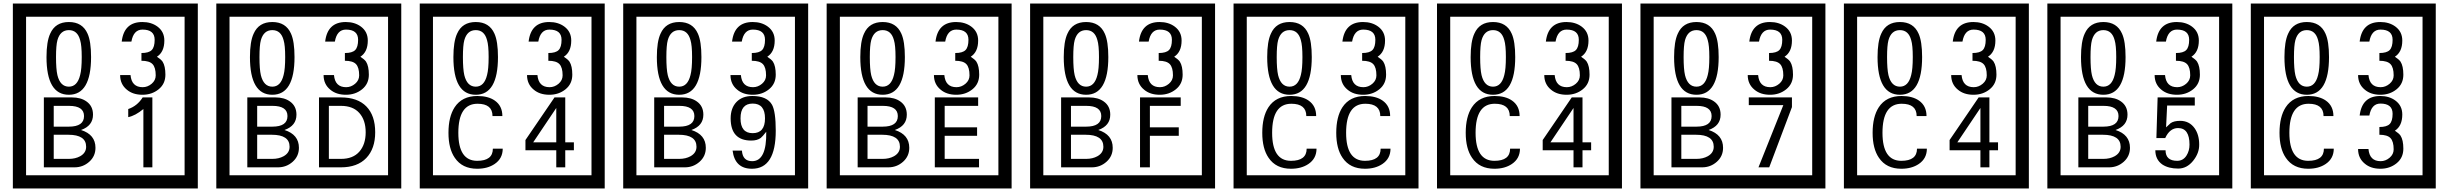

<svg xmlns="http://www.w3.org/2000/svg" viewBox="-20 -980 13900 1090"><path d="M1103 90H53V-960H1103ZM1028 15V-885H128V15ZM497 -656Q497 -442 371 -442Q244 -442 244 -656Q244 -744 265 -789Q294 -855 371 -855Q448 -855 477 -789Q497 -745 497 -656ZM444 -656Q444 -723 435 -752Q420 -809 371 -809Q322 -809 306 -752Q298 -723 298 -656Q298 -587 306 -553Q322 -488 371 -488Q419 -488 435 -554Q444 -587 444 -656ZM919 -556Q919 -504 880.5 -473Q842 -442 789 -442Q734 -442 700 -471Q662 -502 662 -554H721Q727 -485 790 -485Q818 -485 841 -504.5Q864 -524 864 -552Q864 -597 846 -616Q828 -635 783 -635V-679Q825 -679 841.5 -696Q858 -713 858 -754Q858 -812 789 -812Q738 -812 726 -744H671Q684 -855 788 -855Q839 -855 874 -829Q913 -800 913 -750Q913 -685 871 -658Q895 -642 903 -630Q919 -605 919 -556ZM522 -141Q522 -93 486.5 -61.5Q451 -30 403 -30H229V-427H388Q439 -427 471 -404Q508 -378 508 -329Q508 -266 440 -242Q522 -216 522 -141ZM457 -321Q457 -379 372 -379H285V-261H371Q457 -261 457 -321ZM469 -147Q469 -215 368 -215H285V-78H371Q408 -78 435 -93Q469 -112 469 -147ZM845 -30H794V-361Q748 -323 708 -315V-361Q759 -378 790 -427H845Z M2258 90H1208V-960H2258ZM2183 15V-885H1283V15ZM1652 -656Q1652 -442 1526 -442Q1399 -442 1399 -656Q1399 -744 1420 -789Q1449 -855 1526 -855Q1603 -855 1632 -789Q1652 -745 1652 -656ZM1599 -656Q1599 -723 1590 -752Q1575 -809 1526 -809Q1477 -809 1461 -752Q1453 -723 1453 -656Q1453 -587 1461 -553Q1477 -488 1526 -488Q1574 -488 1590 -554Q1599 -587 1599 -656ZM2074 -556Q2074 -504 2035.5 -473Q1997 -442 1944 -442Q1889 -442 1855 -471Q1817 -502 1817 -554H1876Q1882 -485 1945 -485Q1973 -485 1996 -504.5Q2019 -524 2019 -552Q2019 -597 2001 -616Q1983 -635 1938 -635V-679Q1980 -679 1996.5 -696Q2013 -713 2013 -754Q2013 -812 1944 -812Q1893 -812 1881 -744H1826Q1839 -855 1943 -855Q1994 -855 2029 -829Q2068 -800 2068 -750Q2068 -685 2026 -658Q2050 -642 2058 -630Q2074 -605 2074 -556ZM1677 -141Q1677 -93 1641.5 -61.5Q1606 -30 1558 -30H1384V-427H1543Q1594 -427 1626 -404Q1663 -378 1663 -329Q1663 -266 1595 -242Q1677 -216 1677 -141ZM1612 -321Q1612 -379 1527 -379H1440V-261H1526Q1612 -261 1612 -321ZM1624 -147Q1624 -215 1523 -215H1440V-78H1526Q1563 -78 1590 -93Q1624 -112 1624 -147ZM2110 -229Q2110 -136 2059.5 -83Q2009 -30 1915 -30H1791V-427H1915Q2010 -427 2060 -375.5Q2110 -324 2110 -229ZM2056 -229Q2056 -298 2020 -338.5Q1984 -379 1916 -379H1847V-78H1916Q1984 -78 2020 -119Q2056 -160 2056 -229Z M3413 90H2363V-960H3413ZM3338 15V-885H2438V15ZM2807 -656Q2807 -442 2681 -442Q2554 -442 2554 -656Q2554 -744 2575 -789Q2604 -855 2681 -855Q2758 -855 2787 -789Q2807 -745 2807 -656ZM2754 -656Q2754 -723 2745 -752Q2730 -809 2681 -809Q2632 -809 2616 -752Q2608 -723 2608 -656Q2608 -587 2616 -553Q2632 -488 2681 -488Q2729 -488 2745 -554Q2754 -587 2754 -656ZM3229 -556Q3229 -504 3190.5 -473Q3152 -442 3099 -442Q3044 -442 3010 -471Q2972 -502 2972 -554H3031Q3037 -485 3100 -485Q3128 -485 3151 -504.5Q3174 -524 3174 -552Q3174 -597 3156 -616Q3138 -635 3093 -635V-679Q3135 -679 3151.5 -696Q3168 -713 3168 -754Q3168 -812 3099 -812Q3048 -812 3036 -744H2981Q2994 -855 3098 -855Q3149 -855 3184 -829Q3223 -800 3223 -750Q3223 -685 3181 -658Q3205 -642 3213 -630Q3229 -605 3229 -556ZM2834 -136Q2834 -80 2788 -49Q2748 -22 2689 -22Q2604 -22 2562 -84Q2526 -136 2526 -226Q2526 -317 2561 -371Q2603 -435 2690 -435Q2752 -435 2789 -409Q2832 -379 2832 -321H2776Q2776 -391 2691 -391Q2582 -391 2582 -226Q2582 -67 2689 -67Q2778 -67 2778 -136ZM3238 -127H3189V-30H3138V-127H2963V-185L3128 -427H3189V-172H3238ZM3138 -172V-367L3007 -172Z M4568 90H3518V-960H4568ZM4493 15V-885H3593V15ZM3962 -656Q3962 -442 3836 -442Q3709 -442 3709 -656Q3709 -744 3730 -789Q3759 -855 3836 -855Q3913 -855 3942 -789Q3962 -745 3962 -656ZM3909 -656Q3909 -723 3900 -752Q3885 -809 3836 -809Q3787 -809 3771 -752Q3763 -723 3763 -656Q3763 -587 3771 -553Q3787 -488 3836 -488Q3884 -488 3900 -554Q3909 -587 3909 -656ZM4384 -556Q4384 -504 4345.5 -473Q4307 -442 4254 -442Q4199 -442 4165 -471Q4127 -502 4127 -554H4186Q4192 -485 4255 -485Q4283 -485 4306 -504.5Q4329 -524 4329 -552Q4329 -597 4311 -616Q4293 -635 4248 -635V-679Q4290 -679 4306.5 -696Q4323 -713 4323 -754Q4323 -812 4254 -812Q4203 -812 4191 -744H4136Q4149 -855 4253 -855Q4304 -855 4339 -829Q4378 -800 4378 -750Q4378 -685 4336 -658Q4360 -642 4368 -630Q4384 -605 4384 -556ZM3987 -141Q3987 -93 3951.5 -61.5Q3916 -30 3868 -30H3694V-427H3853Q3904 -427 3936 -404Q3973 -378 3973 -329Q3973 -266 3905 -242Q3987 -216 3987 -141ZM3922 -321Q3922 -379 3837 -379H3750V-261H3836Q3922 -261 3922 -321ZM3934 -147Q3934 -215 3833 -215H3750V-78H3836Q3873 -78 3900 -93Q3934 -112 3934 -147ZM4384 -238Q4384 -22 4249 -22Q4152 -22 4139 -125H4192Q4196 -65 4250 -65Q4333 -65 4330 -232Q4309 -205 4299 -197Q4279 -182 4245 -182Q4128 -182 4128 -308Q4128 -366 4160.5 -400.5Q4193 -435 4251 -435Q4335 -435 4363 -385Q4384 -346 4384 -238ZM4323 -308Q4323 -392 4253 -392Q4184 -392 4184 -308Q4184 -224 4253 -224Q4323 -224 4323 -308Z M5723 90H4673V-960H5723ZM5648 15V-885H4748V15ZM5117 -656Q5117 -442 4991 -442Q4864 -442 4864 -656Q4864 -744 4885 -789Q4914 -855 4991 -855Q5068 -855 5097 -789Q5117 -745 5117 -656ZM5064 -656Q5064 -723 5055 -752Q5040 -809 4991 -809Q4942 -809 4926 -752Q4918 -723 4918 -656Q4918 -587 4926 -553Q4942 -488 4991 -488Q5039 -488 5055 -554Q5064 -587 5064 -656ZM5539 -556Q5539 -504 5500.5 -473Q5462 -442 5409 -442Q5354 -442 5320 -471Q5282 -502 5282 -554H5341Q5347 -485 5410 -485Q5438 -485 5461 -504.5Q5484 -524 5484 -552Q5484 -597 5466 -616Q5448 -635 5403 -635V-679Q5445 -679 5461.5 -696Q5478 -713 5478 -754Q5478 -812 5409 -812Q5358 -812 5346 -744H5291Q5304 -855 5408 -855Q5459 -855 5494 -829Q5533 -800 5533 -750Q5533 -685 5491 -658Q5515 -642 5523 -630Q5539 -605 5539 -556ZM5142 -141Q5142 -93 5106.5 -61.5Q5071 -30 5023 -30H4849V-427H5008Q5059 -427 5091 -404Q5128 -378 5128 -329Q5128 -266 5060 -242Q5142 -216 5142 -141ZM5077 -321Q5077 -379 4992 -379H4905V-261H4991Q5077 -261 5077 -321ZM5089 -147Q5089 -215 4988 -215H4905V-78H4991Q5028 -78 5055 -93Q5089 -112 5089 -147ZM5538 -30H5287V-427H5533V-379H5343V-257H5527V-209H5343V-78H5538Z M6878 90H5828V-960H6878ZM6803 15V-885H5903V15ZM6272 -656Q6272 -442 6146 -442Q6019 -442 6019 -656Q6019 -744 6040 -789Q6069 -855 6146 -855Q6223 -855 6252 -789Q6272 -745 6272 -656ZM6219 -656Q6219 -723 6210 -752Q6195 -809 6146 -809Q6097 -809 6081 -752Q6073 -723 6073 -656Q6073 -587 6081 -553Q6097 -488 6146 -488Q6194 -488 6210 -554Q6219 -587 6219 -656ZM6694 -556Q6694 -504 6655.5 -473Q6617 -442 6564 -442Q6509 -442 6475 -471Q6437 -502 6437 -554H6496Q6502 -485 6565 -485Q6593 -485 6616 -504.5Q6639 -524 6639 -552Q6639 -597 6621 -616Q6603 -635 6558 -635V-679Q6600 -679 6616.5 -696Q6633 -713 6633 -754Q6633 -812 6564 -812Q6513 -812 6501 -744H6446Q6459 -855 6563 -855Q6614 -855 6649 -829Q6688 -800 6688 -750Q6688 -685 6646 -658Q6670 -642 6678 -630Q6694 -605 6694 -556ZM6297 -141Q6297 -93 6261.5 -61.5Q6226 -30 6178 -30H6004V-427H6163Q6214 -427 6246 -404Q6283 -378 6283 -329Q6283 -266 6215 -242Q6297 -216 6297 -141ZM6232 -321Q6232 -379 6147 -379H6060V-261H6146Q6232 -261 6232 -321ZM6244 -147Q6244 -215 6143 -215H6060V-78H6146Q6183 -78 6210 -93Q6244 -112 6244 -147ZM6683 -379H6508V-257H6672V-209H6508V-30H6452V-427H6683Z M8033 90H6983V-960H8033ZM7958 15V-885H7058V15ZM7427 -656Q7427 -442 7301 -442Q7174 -442 7174 -656Q7174 -744 7195 -789Q7224 -855 7301 -855Q7378 -855 7407 -789Q7427 -745 7427 -656ZM7374 -656Q7374 -723 7365 -752Q7350 -809 7301 -809Q7252 -809 7236 -752Q7228 -723 7228 -656Q7228 -587 7236 -553Q7252 -488 7301 -488Q7349 -488 7365 -554Q7374 -587 7374 -656ZM7849 -556Q7849 -504 7810.5 -473Q7772 -442 7719 -442Q7664 -442 7630 -471Q7592 -502 7592 -554H7651Q7657 -485 7720 -485Q7748 -485 7771 -504.5Q7794 -524 7794 -552Q7794 -597 7776 -616Q7758 -635 7713 -635V-679Q7755 -679 7771.5 -696Q7788 -713 7788 -754Q7788 -812 7719 -812Q7668 -812 7656 -744H7601Q7614 -855 7718 -855Q7769 -855 7804 -829Q7843 -800 7843 -750Q7843 -685 7801 -658Q7825 -642 7833 -630Q7849 -605 7849 -556ZM7454 -136Q7454 -80 7408 -49Q7368 -22 7309 -22Q7224 -22 7182 -84Q7146 -136 7146 -226Q7146 -317 7181 -371Q7223 -435 7310 -435Q7372 -435 7409 -409Q7452 -379 7452 -321H7396Q7396 -391 7311 -391Q7202 -391 7202 -226Q7202 -67 7309 -67Q7398 -67 7398 -136ZM7874 -136Q7874 -80 7828 -49Q7788 -22 7729 -22Q7644 -22 7602 -84Q7566 -136 7566 -226Q7566 -317 7601 -371Q7643 -435 7730 -435Q7792 -435 7829 -409Q7872 -379 7872 -321H7816Q7816 -391 7731 -391Q7622 -391 7622 -226Q7622 -67 7729 -67Q7818 -67 7818 -136Z M9188 90H8138V-960H9188ZM9113 15V-885H8213V15ZM8582 -656Q8582 -442 8456 -442Q8329 -442 8329 -656Q8329 -744 8350 -789Q8379 -855 8456 -855Q8533 -855 8562 -789Q8582 -745 8582 -656ZM8529 -656Q8529 -723 8520 -752Q8505 -809 8456 -809Q8407 -809 8391 -752Q8383 -723 8383 -656Q8383 -587 8391 -553Q8407 -488 8456 -488Q8504 -488 8520 -554Q8529 -587 8529 -656ZM9004 -556Q9004 -504 8965.5 -473Q8927 -442 8874 -442Q8819 -442 8785 -471Q8747 -502 8747 -554H8806Q8812 -485 8875 -485Q8903 -485 8926 -504.5Q8949 -524 8949 -552Q8949 -597 8931 -616Q8913 -635 8868 -635V-679Q8910 -679 8926.5 -696Q8943 -713 8943 -754Q8943 -812 8874 -812Q8823 -812 8811 -744H8756Q8769 -855 8873 -855Q8924 -855 8959 -829Q8998 -800 8998 -750Q8998 -685 8956 -658Q8980 -642 8988 -630Q9004 -605 9004 -556ZM8609 -136Q8609 -80 8563 -49Q8523 -22 8464 -22Q8379 -22 8337 -84Q8301 -136 8301 -226Q8301 -317 8336 -371Q8378 -435 8465 -435Q8527 -435 8564 -409Q8607 -379 8607 -321H8551Q8551 -391 8466 -391Q8357 -391 8357 -226Q8357 -67 8464 -67Q8553 -67 8553 -136ZM9013 -127H8964V-30H8913V-127H8738V-185L8903 -427H8964V-172H9013ZM8913 -172V-367L8782 -172Z M10343 90H9293V-960H10343ZM10268 15V-885H9368V15ZM9737 -656Q9737 -442 9611 -442Q9484 -442 9484 -656Q9484 -744 9505 -789Q9534 -855 9611 -855Q9688 -855 9717 -789Q9737 -745 9737 -656ZM9684 -656Q9684 -723 9675 -752Q9660 -809 9611 -809Q9562 -809 9546 -752Q9538 -723 9538 -656Q9538 -587 9546 -553Q9562 -488 9611 -488Q9659 -488 9675 -554Q9684 -587 9684 -656ZM10159 -556Q10159 -504 10120.5 -473Q10082 -442 10029 -442Q9974 -442 9940 -471Q9902 -502 9902 -554H9961Q9967 -485 10030 -485Q10058 -485 10081 -504.5Q10104 -524 10104 -552Q10104 -597 10086 -616Q10068 -635 10023 -635V-679Q10065 -679 10081.5 -696Q10098 -713 10098 -754Q10098 -812 10029 -812Q9978 -812 9966 -744H9911Q9924 -855 10028 -855Q10079 -855 10114 -829Q10153 -800 10153 -750Q10153 -685 10111 -658Q10135 -642 10143 -630Q10159 -605 10159 -556ZM9762 -141Q9762 -93 9726.5 -61.5Q9691 -30 9643 -30H9469V-427H9628Q9679 -427 9711 -404Q9748 -378 9748 -329Q9748 -266 9680 -242Q9762 -216 9762 -141ZM9697 -321Q9697 -379 9612 -379H9525V-261H9611Q9697 -261 9697 -321ZM9709 -147Q9709 -215 9608 -215H9525V-78H9611Q9648 -78 9675 -93Q9709 -112 9709 -147ZM10153 -372 10024 -30H9963L10104 -383H9908V-427H10153Z M11498 90H10448V-960H11498ZM11423 15V-885H10523V15ZM10892 -656Q10892 -442 10766 -442Q10639 -442 10639 -656Q10639 -744 10660 -789Q10689 -855 10766 -855Q10843 -855 10872 -789Q10892 -745 10892 -656ZM10839 -656Q10839 -723 10830 -752Q10815 -809 10766 -809Q10717 -809 10701 -752Q10693 -723 10693 -656Q10693 -587 10701 -553Q10717 -488 10766 -488Q10814 -488 10830 -554Q10839 -587 10839 -656ZM11314 -556Q11314 -504 11275.5 -473Q11237 -442 11184 -442Q11129 -442 11095 -471Q11057 -502 11057 -554H11116Q11122 -485 11185 -485Q11213 -485 11236 -504.5Q11259 -524 11259 -552Q11259 -597 11241 -616Q11223 -635 11178 -635V-679Q11220 -679 11236.5 -696Q11253 -713 11253 -754Q11253 -812 11184 -812Q11133 -812 11121 -744H11066Q11079 -855 11183 -855Q11234 -855 11269 -829Q11308 -800 11308 -750Q11308 -685 11266 -658Q11290 -642 11298 -630Q11314 -605 11314 -556ZM10919 -136Q10919 -80 10873 -49Q10833 -22 10774 -22Q10689 -22 10647 -84Q10611 -136 10611 -226Q10611 -317 10646 -371Q10688 -435 10775 -435Q10837 -435 10874 -409Q10917 -379 10917 -321H10861Q10861 -391 10776 -391Q10667 -391 10667 -226Q10667 -67 10774 -67Q10863 -67 10863 -136ZM11323 -127H11274V-30H11223V-127H11048V-185L11213 -427H11274V-172H11323ZM11223 -172V-367L11092 -172Z M12653 90H11603V-960H12653ZM12578 15V-885H11678V15ZM12047 -656Q12047 -442 11921 -442Q11794 -442 11794 -656Q11794 -744 11815 -789Q11844 -855 11921 -855Q11998 -855 12027 -789Q12047 -745 12047 -656ZM11994 -656Q11994 -723 11985 -752Q11970 -809 11921 -809Q11872 -809 11856 -752Q11848 -723 11848 -656Q11848 -587 11856 -553Q11872 -488 11921 -488Q11969 -488 11985 -554Q11994 -587 11994 -656ZM12469 -556Q12469 -504 12430.5 -473Q12392 -442 12339 -442Q12284 -442 12250 -471Q12212 -502 12212 -554H12271Q12277 -485 12340 -485Q12368 -485 12391 -504.5Q12414 -524 12414 -552Q12414 -597 12396 -616Q12378 -635 12333 -635V-679Q12375 -679 12391.5 -696Q12408 -713 12408 -754Q12408 -812 12339 -812Q12288 -812 12276 -744H12221Q12234 -855 12338 -855Q12389 -855 12424 -829Q12463 -800 12463 -750Q12463 -685 12421 -658Q12445 -642 12453 -630Q12469 -605 12469 -556ZM12072 -141Q12072 -93 12036.5 -61.5Q12001 -30 11953 -30H11779V-427H11938Q11989 -427 12021 -404Q12058 -378 12058 -329Q12058 -266 11990 -242Q12072 -216 12072 -141ZM12007 -321Q12007 -379 11922 -379H11835V-261H11921Q12007 -261 12007 -321ZM12019 -147Q12019 -215 11918 -215H11835V-78H11921Q11958 -78 11985 -93Q12019 -112 12019 -147ZM12465 -160Q12466 -111 12430.5 -67Q12395 -23 12346 -23Q12291 -23 12256 -46Q12216 -74 12216 -127H12274Q12274 -67 12340 -67Q12374 -67 12393 -97Q12410 -124 12410 -159Q12410 -253 12345 -253Q12298 -253 12272 -196H12222L12229 -427H12440V-381H12283L12277 -257Q12290 -269 12303 -281Q12322 -294 12357 -294Q12409 -294 12439 -252Q12465 -215 12465 -160Z M13808 90H12758V-960H13808ZM13733 15V-885H12833V15ZM13202 -656Q13202 -442 13076 -442Q12949 -442 12949 -656Q12949 -744 12970 -789Q12999 -855 13076 -855Q13153 -855 13182 -789Q13202 -745 13202 -656ZM13149 -656Q13149 -723 13140 -752Q13125 -809 13076 -809Q13027 -809 13011 -752Q13003 -723 13003 -656Q13003 -587 13011 -553Q13027 -488 13076 -488Q13124 -488 13140 -554Q13149 -587 13149 -656ZM13624 -556Q13624 -504 13585.5 -473Q13547 -442 13494 -442Q13439 -442 13405 -471Q13367 -502 13367 -554H13426Q13432 -485 13495 -485Q13523 -485 13546 -504.5Q13569 -524 13569 -552Q13569 -597 13551 -616Q13533 -635 13488 -635V-679Q13530 -679 13546.5 -696Q13563 -713 13563 -754Q13563 -812 13494 -812Q13443 -812 13431 -744H13376Q13389 -855 13493 -855Q13544 -855 13579 -829Q13618 -800 13618 -750Q13618 -685 13576 -658Q13600 -642 13608 -630Q13624 -605 13624 -556ZM13229 -136Q13229 -80 13183 -49Q13143 -22 13084 -22Q12999 -22 12957 -84Q12921 -136 12921 -226Q12921 -317 12956 -371Q12998 -435 13085 -435Q13147 -435 13184 -409Q13227 -379 13227 -321H13171Q13171 -391 13086 -391Q12977 -391 12977 -226Q12977 -67 13084 -67Q13173 -67 13173 -136ZM13624 -136Q13624 -84 13585.5 -53Q13547 -22 13494 -22Q13439 -22 13405 -51Q13367 -82 13367 -134H13426Q13432 -65 13495 -65Q13523 -65 13546 -84.5Q13569 -104 13569 -132Q13569 -177 13551 -196Q13533 -215 13488 -215V-259Q13530 -259 13546.5 -276Q13563 -293 13563 -334Q13563 -392 13494 -392Q13443 -392 13431 -324H13376Q13389 -435 13493 -435Q13544 -435 13579 -409Q13618 -380 13618 -330Q13618 -265 13576 -238Q13600 -222 13608 -210Q13624 -185 13624 -136Z"/></svg>

Font: Unicode BMP Fallback SIL
Style: Regular
Weight: 400
Foundry: NRSI, SIL International
Version: Version 5.1 Based on Unicode 5.1